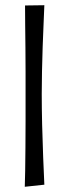

<svg xmlns="http://www.w3.org/2000/svg" viewBox="-20 -718 261 736"><path d="M75 -2Q76 -25 76.5 -64Q77 -103 77.5 -151.5Q78 -200 78 -253Q78 -306 78 -357Q78 -396 78 -442Q78 -488 77.5 -534.5Q77 -581 76.5 -623Q76 -665 76 -697L150 -698Q149 -667 147 -625.5Q145 -584 143.5 -537Q142 -490 141 -444Q140 -398 140 -358Q140 -305 141.5 -240.5Q143 -176 145.5 -115Q148 -54 150 -10Z"/></svg>

Font: Truculenta
Style: Regular
Weight: 400
Designer: Ivan Castro, Eva Sanz & Omnibus-Type Team
Foundry: Omnibus-Type
Version: Version 1.002